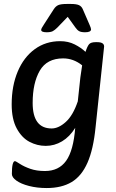

<svg xmlns="http://www.w3.org/2000/svg" viewBox="-20 -738 586 970"><path d="M506 -503 463 -97Q452 16 422 84Q392 152 341.5 182Q291 212 216 212Q167 212 126.5 201.5Q86 191 63 174.5Q40 158 40 141Q40 76 56 76Q59 76 80.5 90Q102 104 133.5 115Q165 126 207 126Q277 126 314 74.5Q351 23 360 -92Q332 -47 293.5 -24Q255 -1 211 -1Q168 -1 129 -21.5Q90 -42 64.5 -89Q39 -136 39 -211Q39 -304 69.5 -376.5Q100 -449 155.5 -489.5Q211 -530 284 -530Q325 -530 357.5 -513.5Q390 -497 412 -476Q421 -504 430 -514.5Q439 -525 463 -525H471Q506 -525 506 -503ZM395 -408Q351 -443 299 -443Q217 -443 181 -381Q145 -319 145 -218Q145 -89 241 -89Q276 -89 312.5 -122Q349 -155 373 -226L386 -347Q393 -399 395 -408ZM188 -587Q188 -594 203 -616L252 -692Q261 -706 274 -712Q287 -718 318 -718H338Q366 -718 379 -712Q392 -706 398 -692L431 -616Q440 -596 440 -590Q440 -575 410 -575Q390 -575 380 -580.5Q370 -586 361 -599L322 -653L270 -599Q257 -586 246.5 -580.5Q236 -575 216 -575Q188 -575 188 -587Z"/></svg>

Font: Asap-MediumItalic
Style: Italic
Weight: 500
Italic angle: -6°
Designer: Pablo Cosgaya
Foundry: Omnibus-Type
Version: Version 2.000; ttfautohint (v1.8)